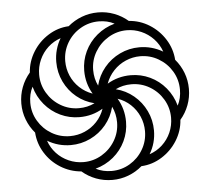

<svg xmlns="http://www.w3.org/2000/svg" viewBox="-59 -770 1119 1022"><g transform="rotate(-5 500.5 -258.5)"><path d="M501 189.5Q455.1 189.5 413.8 173.8Q372.6 158.2 339.8 129.9Q279.8 125 229 93.3Q178.2 61.5 147.2 11.2Q116.2 -39.1 112.3 -97.7Q84 -130.4 68.4 -171.4Q52.7 -212.4 52.7 -257.3Q52.7 -303.2 68.4 -344.5Q84 -385.7 112.3 -418.5Q116.2 -477.1 147.9 -528.3Q179.7 -579.6 230.5 -611.3Q281.2 -643.1 339.8 -646Q373 -674.3 414.1 -689.9Q455.1 -705.6 501 -705.6Q545.9 -705.6 587.2 -689.9Q628.4 -674.3 661.1 -646Q719.7 -642.1 770.5 -610.4Q821.3 -578.6 853 -528.1Q884.8 -477.5 888.7 -418.5Q917 -385.3 932.6 -344.5Q948.2 -303.7 948.2 -258.3Q948.2 -212.9 932.6 -171.6Q917 -130.4 888.7 -97.7Q884.8 -38.6 852.8 12.5Q820.8 63.5 770 95.2Q719.2 127 660.6 129.9Q627.9 158.2 586.9 173.8Q545.9 189.5 501 189.5ZM401.4 -402.3Q401.4 -456.5 424.3 -505.1Q447.3 -553.7 489 -588.6Q530.8 -623.5 584.5 -638.2Q546.9 -657.7 501 -657.7Q448.2 -657.7 403.1 -631.3Q357.9 -605 331.5 -559.8Q305.2 -514.6 305.2 -461.9Q305.2 -421.4 321 -384.3Q336.9 -347.2 366.5 -319.3Q396 -291.5 435.5 -277.3Q401.4 -334.5 401.4 -402.3ZM704.6 -501.5Q770.5 -501.5 829.6 -467.3Q815.4 -506.8 787.4 -536.4Q759.3 -565.9 722.4 -581.8Q685.5 -597.7 645.5 -597.7Q592.8 -597.7 547.6 -570.8Q502.4 -543.9 475.8 -499Q449.2 -454.1 449.2 -401.9Q449.2 -356 468.3 -317.4Q481.4 -370.6 516.1 -412.6Q550.8 -454.6 599.9 -478Q648.9 -501.5 704.6 -501.5ZM257.3 -461.9Q257.3 -495.6 266.1 -527.3Q274.9 -559.1 291.5 -586.4Q253.4 -573.7 223.6 -546.4Q193.8 -519 177.2 -481.4Q160.6 -443.8 160.6 -402.8Q160.6 -350.1 187.3 -304.9Q213.9 -259.8 258.8 -233.2Q303.7 -206.5 356.4 -206.5Q402.3 -206.5 440.9 -225.6Q388.2 -238.3 346.4 -272.5Q304.7 -306.6 281 -356Q257.3 -405.3 257.3 -461.9ZM645.5 -357.4Q699.7 -357.4 748.3 -334.5Q796.9 -311.5 831.5 -269.8Q866.2 -228 880.9 -174.3Q900.4 -211.9 900.4 -258.3Q900.4 -311.5 873.8 -356.2Q847.2 -400.9 802.2 -427.2Q757.3 -453.6 704.6 -453.6Q664.1 -453.6 627 -437.5Q589.8 -421.4 562 -391.8Q534.2 -362.3 520 -323.2Q577.1 -357.4 645.5 -357.4ZM356 -158.7Q301.8 -158.7 253.2 -181.6Q204.6 -204.6 169.7 -246.3Q134.8 -288.1 120.1 -341.8Q100.6 -304.2 100.6 -257.3Q100.6 -204.6 127.2 -159.9Q153.8 -115.2 198.7 -88.9Q243.7 -62.5 296.4 -62.5Q337.9 -62.5 375 -78.6Q412.1 -94.7 439.7 -124Q467.3 -153.3 481 -192.9Q423.8 -158.7 356 -158.7ZM743.7 -54.2Q743.7 13.7 709.5 70.3Q748 57.6 777.8 30Q807.6 2.4 824 -34.9Q840.3 -72.3 840.3 -113.8Q840.3 -166.5 813.7 -211.4Q787.1 -256.3 742.2 -282.7Q697.3 -309.1 644.5 -309.1Q598.6 -309.1 560.1 -290Q613.3 -276.9 655 -242.2Q696.8 -207.5 720.2 -158.4Q743.7 -109.4 743.7 -54.2ZM599.6 -113.3Q599.6 -59.1 576.7 -10.5Q553.7 38.1 512 72.8Q470.2 107.4 416.5 122.1Q454.1 141.6 501 141.6Q553.7 141.6 598.4 115Q643.1 88.4 669.4 43.5Q695.8 -1.5 695.8 -54.2Q695.8 -95.7 679.7 -132.8Q663.6 -169.9 634.3 -197.5Q605 -225.1 565.4 -238.8Q599.6 -181.6 599.6 -113.3ZM296.4 -14.6Q230 -14.6 171.9 -48.8Q184.6 -11.2 211.9 18.6Q239.3 48.3 276.9 64.9Q314.5 81.5 356 81.5Q408.7 81.5 453.6 54.9Q498.5 28.3 525.1 -16.6Q551.8 -61.5 551.8 -114.3Q551.8 -160.2 532.7 -198.7Q519.5 -145.5 484.9 -103.5Q450.2 -61.5 400.9 -38.1Q351.6 -14.6 296.4 -14.6Z"/></g></svg>

Font: SG Kara Bold
Style: Regular
Weight: 400
Designer: Damoon Khanjanzadeh
Version: Version 1.000